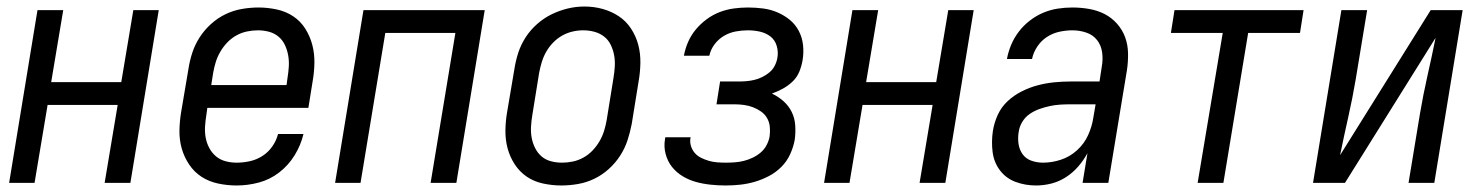

<svg xmlns="http://www.w3.org/2000/svg" viewBox="-20 -561 4540 589"><path d="M8 0 95 -530H174L137 -309H352L389 -530H467L380 0H301L341 -239H126L86 0Z M706 8Q677 8 649 2Q621 -4 598.5 -18.5Q576 -33 560.5 -56Q545 -79 537.5 -105.5Q530 -132 530.5 -161Q531 -190 536 -219L558 -349Q562 -375 570 -399.5Q578 -424 592.5 -446.5Q607 -469 627.5 -487.5Q648 -506 672 -517.5Q696 -529 722 -533.5Q748 -538 773 -538Q801 -538 829 -532Q857 -526 879.5 -511Q902 -496 916.5 -473Q931 -450 938 -423.5Q945 -397 944.5 -368Q944 -339 939 -311L926 -230H616L613 -208Q610 -190 609 -172.5Q608 -155 611 -138.5Q614 -122 622 -107Q630 -92 642.5 -81.5Q655 -71 671.5 -66.5Q688 -62 706 -62Q726 -62 746.5 -66.5Q767 -71 785 -82.5Q803 -94 815.5 -112Q828 -130 833 -150H911Q903 -116 884 -85Q865 -54 836.5 -32Q808 -10 774 -1Q740 8 706 8ZM628 -300H859L862 -322Q865 -340 866 -357.5Q867 -375 864 -391.5Q861 -408 854 -423Q847 -438 834.5 -448.5Q822 -459 805.5 -463.5Q789 -468 771 -468Q755 -468 738 -464.5Q721 -461 705.5 -452.5Q690 -444 677.5 -431Q665 -418 656 -402.5Q647 -387 642 -371Q637 -355 634 -338Z M1008 0 1095 -530H1467L1380 0H1301L1377 -460H1162L1086 0Z M1702 8Q1674 8 1646 2Q1618 -4 1596 -19Q1574 -34 1559 -57Q1544 -80 1537 -106.5Q1530 -133 1530.5 -162Q1531 -191 1536 -219L1558 -349Q1562 -375 1570 -399.5Q1578 -424 1592.5 -446.5Q1607 -469 1628 -487.5Q1649 -506 1673 -517.5Q1697 -529 1722 -535Q1747 -541 1773 -541Q1802 -541 1829 -533.5Q1856 -526 1878.5 -511Q1901 -496 1916 -473Q1931 -450 1938 -423.5Q1945 -397 1944.5 -368Q1944 -339 1939 -311L1918 -181Q1913 -155 1905 -130.5Q1897 -106 1882.5 -83.5Q1868 -61 1847.5 -42.5Q1827 -24 1803 -12.5Q1779 -1 1753 3.5Q1727 8 1702 8ZM1704 -62Q1721 -62 1737.5 -65.5Q1754 -69 1769.5 -77.5Q1785 -86 1797.5 -99Q1810 -112 1819 -127.5Q1828 -143 1833 -159Q1838 -175 1841 -192L1862 -322Q1865 -340 1866 -357.5Q1867 -375 1864 -391.5Q1861 -408 1853.5 -423.5Q1846 -439 1833 -449Q1820 -459 1803.5 -463.5Q1787 -468 1769 -468Q1752 -468 1735.5 -464Q1719 -460 1704 -451.5Q1689 -443 1676.5 -430Q1664 -417 1655.5 -402Q1647 -387 1642 -370.5Q1637 -354 1634 -338L1613 -208Q1610 -190 1609 -172.5Q1608 -155 1611 -138.5Q1614 -122 1621.5 -107Q1629 -92 1641 -81.5Q1653 -71 1669.5 -66.5Q1686 -62 1704 -62Z M2206 8Q2183 8 2159.5 5.5Q2136 3 2114.5 -3Q2093 -9 2074 -20.5Q2055 -32 2041.5 -49Q2028 -66 2022 -88.5Q2016 -111 2020 -134Q2020 -136 2020.5 -137.5Q2021 -139 2021 -140H2099Q2099 -140 2098.5 -139Q2098 -138 2098 -137Q2096 -124 2100 -112Q2104 -100 2112 -91Q2120 -82 2131.5 -76.5Q2143 -71 2155 -67.5Q2167 -64 2180 -63Q2193 -62 2206 -62Q2220 -62 2234 -63Q2248 -64 2262 -67.5Q2276 -71 2289.5 -77.5Q2303 -84 2314 -93.5Q2325 -103 2332 -116.5Q2339 -130 2341 -143Q2343 -158 2341.5 -172.5Q2340 -187 2333 -199Q2326 -211 2314.5 -219Q2303 -227 2290 -232Q2277 -237 2262.5 -239Q2248 -241 2234 -241H2178L2189 -311H2245Q2258 -311 2270 -312Q2282 -313 2294.5 -316Q2307 -319 2319 -325Q2331 -331 2341 -339.5Q2351 -348 2357 -360Q2363 -372 2365 -385Q2368 -403 2362.5 -421Q2357 -439 2343 -449.5Q2329 -460 2311 -464Q2293 -468 2274 -468Q2256 -468 2237 -464.5Q2218 -461 2201 -451Q2184 -441 2172 -425Q2160 -409 2156 -390H2078Q2082 -412 2091 -432.5Q2100 -453 2114.5 -470.5Q2129 -488 2148 -502Q2167 -516 2188 -524Q2209 -532 2231 -535Q2253 -538 2274 -538Q2298 -538 2321 -535Q2344 -532 2365 -523Q2386 -514 2403 -500Q2420 -486 2430.5 -466Q2441 -446 2443.5 -422.5Q2446 -399 2442 -376Q2439 -358 2432 -341Q2425 -324 2411.5 -311Q2398 -298 2381.5 -289Q2365 -280 2348 -274Q2367 -265 2383 -251Q2399 -237 2408.5 -218Q2418 -199 2419.5 -176.5Q2421 -154 2418 -132Q2414 -110 2404 -88Q2394 -66 2377 -49Q2360 -32 2339 -21Q2318 -10 2296 -3.5Q2274 3 2251.5 5.5Q2229 8 2206 8Z M2508 0 2595 -530H2674L2637 -309H2852L2889 -530H2967L2880 0H2801L2841 -239H2626L2586 0Z M3158 8Q3158 8 3158 8Q3158 8 3158 8Q3125 8 3095.5 -3Q3066 -14 3047.5 -38.5Q3029 -63 3025 -95Q3021 -127 3026 -160Q3030 -185 3041 -209Q3052 -233 3071.5 -251Q3091 -269 3115 -281Q3139 -293 3164 -299.5Q3189 -306 3214 -308.5Q3239 -311 3264 -311H3353L3360 -357Q3364 -379 3361 -400.5Q3358 -422 3345.5 -438Q3333 -454 3312.5 -461Q3292 -468 3270 -468Q3250 -468 3229.5 -463.5Q3209 -459 3191.5 -447.5Q3174 -436 3162 -418Q3150 -400 3146 -380H3069Q3073 -402 3082 -423.5Q3091 -445 3105.5 -464Q3120 -483 3139.5 -498Q3159 -513 3180.5 -522Q3202 -531 3224.5 -534.5Q3247 -538 3270 -538Q3296 -538 3321.5 -533.5Q3347 -529 3368.5 -518Q3390 -507 3406.5 -488.5Q3423 -470 3431.5 -447Q3440 -424 3440.5 -397.5Q3441 -371 3437 -345L3380 0H3301L3316 -91Q3304 -69 3287.5 -50Q3271 -31 3250 -17.5Q3229 -4 3205.5 2Q3182 8 3158 8ZM3180 -62Q3207 -62 3234.5 -71Q3262 -80 3284 -100Q3306 -120 3318 -146.5Q3330 -173 3334 -200L3341 -241H3264Q3248 -241 3232 -240Q3216 -239 3200 -235.5Q3184 -232 3168.5 -226.5Q3153 -221 3139 -211.5Q3125 -202 3116 -187Q3107 -172 3105 -156Q3102 -138 3104.5 -120Q3107 -102 3117 -88Q3127 -74 3144 -68Q3161 -62 3180 -62Z M3654 0 3731 -460H3572L3583 -530H3979L3968 -460H3809L3733 0Z M4008 0 4095 -530H4174L4139 -318Q4129 -259 4116 -201.5Q4103 -144 4091 -85L4369 -530H4467L4380 0H4301L4336 -212Q4346 -271 4359 -328.5Q4372 -386 4384 -445L4106 0Z"/></svg>

Font: Iosevka Curly Oblique
Style: Regular
Weight: 400
Italic angle: -9°
Monospace: yes
Designer: Belleve Invis
Foundry: Belleve Invis
Version: Version 11.1.0; ttfautohint (v1.8.3)